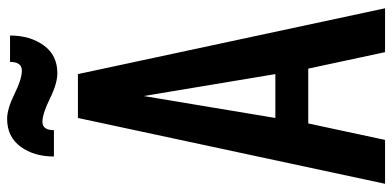

<svg xmlns="http://www.w3.org/2000/svg" viewBox="-305 -812 1117 547"><g transform="rotate(-90 253.5 -538.5)"><path d="M318.4 -933.6Q289.1 -933.6 246.1 -954.8Q203.1 -976.1 179.7 -976.1Q156.2 -976.1 156.2 -943.4H81.1Q81.1 -1000 109.1 -1038.3Q137.2 -1076.7 188.5 -1076.7Q216.8 -1076.7 259.3 -1055.7Q301.8 -1034.7 325.7 -1034.7Q350.6 -1034.7 350.6 -1068.4H425.8Q425.8 -1011.2 397.7 -972.4Q369.6 -933.6 318.4 -933.6ZM175.3 -218.8 128.4 0H3.4L190.9 -875H315.9L503.4 0H378.4L331.5 -218.8ZM315.9 -312.5 253.4 -687.5 190.9 -312.5Z"/></g></svg>

Font: OswaldRegular
Style: Regular
Weight: 400
Designer: vernon adams
Foundry: vernon adams
Version: Version 1.000